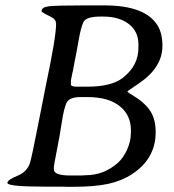

<svg xmlns="http://www.w3.org/2000/svg" viewBox="-20 -699 656 722"><path d="M269 -373H307.6Q399.4 -373 442.4 -406.7Q500.5 -452.6 500.5 -518.6V-532.2Q500.5 -581.1 464.1 -608.9Q427.7 -636.7 367.7 -636.7H358.4Q303.7 -636.7 293.9 -616.2Q284.2 -595.7 276.4 -551.3Q268.6 -506.8 267.1 -500L263.2 -480L261.2 -471.2L258.3 -453.6L256.3 -444.8L254.9 -436.5L252 -423.3Q250.5 -414.1 248.5 -406Q246.6 -397.9 246.6 -393.6V-381.8Q246.6 -373 269 -373ZM308.6 -334H283.2Q239.7 -334 229.7 -311.3Q219.7 -288.6 212.2 -238Q204.6 -187.5 193.6 -132.6Q182.6 -77.6 182.6 -71.3V-62Q182.6 -39.1 244.1 -39.1H285.6Q296.4 -40 301.3 -40Q369.6 -40 422.4 -85.9Q443.8 -105 458 -136.5Q472.2 -168 472.2 -200.2V-210.4Q472.2 -266.1 429.9 -300Q387.7 -334 308.6 -334ZM190.9 -609.4Q190.9 -626.5 171.4 -635.7Q136.2 -652.8 136.2 -656.7Q136.2 -671.9 163.3 -675.3Q190.4 -678.7 296.9 -678.7H373Q527.3 -678.7 573.2 -602.1Q590.8 -572.8 590.8 -526.4Q590.8 -444.3 500 -383.8Q460 -356.9 459.5 -356Q459.5 -352.5 468.3 -347.2L477.1 -341.8Q522.5 -314.9 543.9 -283.4Q565.4 -252 565.4 -202.1Q565.4 -101.1 474.6 -43Q437 -18.6 386.7 -7.6Q336.4 3.4 254.9 3.4H229L216.3 2.9H152.8Q7.8 2.9 7.8 -11.2Q7.8 -22.5 44.7 -37.6Q81.5 -52.7 92.3 -85Q98.6 -103.5 124 -233.2Q149.4 -362.8 153.3 -381.8Q190.9 -559.6 190.9 -609.4Z"/></svg>

Font: Averia Serif Libre Light
Style: Italic
Weight: 300
Italic angle: -8.5°
Version: Version 1.002